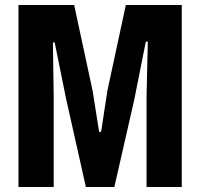

<svg xmlns="http://www.w3.org/2000/svg" viewBox="-20 -749 802 769"><path d="M54 0H195V-363L192 -579H199L245 -352L324 0H438L518 -351L564 -582H572L567 -363V0H708V-729H484L410 -385L385 -221H377L351 -385L277 -729H54Z"/></svg>

Font: Mona Sans SemiCondensed
Style: Bold
Weight: 700
Width: 4
Designer: Deni Anggara
Foundry: GitHub
Version: Version 2.000